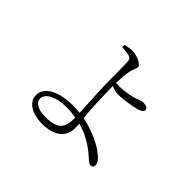

<svg xmlns="http://www.w3.org/2000/svg" viewBox="-165 -1032 1330 1330"><g transform="rotate(45 500.0 -366.5)"><path d="M390 -734C414 -733 440 -731 459 -726C478 -720 484 -713 486 -690C488 -672 489 -570 489 -502C489 -432 499 -278 502 -204C480 -207 456 -208 431 -208C315 -208 201 -168 201 -78C201 -10 271 34 373 34C487 34 555 -19 555 -104C555 -121 554 -136 553 -150C591 -140 627 -125 659 -107C755 -54 785 0 812 0C827 0 837 -8 837 -25C837 -73 750 -125 690 -152C646 -172 599 -188 547 -198L544 -231C537 -311 533 -452 533 -499C552 -490 575 -482 596 -482C658 -482 742 -498 775 -508C800 -516 811 -527 811 -538C811 -555 799 -567 760 -567C744 -567 727 -556 697 -547C663 -537 607 -528 566 -528L533 -530C535 -577 539 -628 546 -656C553 -686 564 -694 564 -716C564 -737 505 -767 457 -767C433 -767 410 -762 388 -757ZM504 -160C503 -63 481 -16 353 -16C274 -16 238 -46 238 -81C238 -132 312 -168 408 -168C441 -168 473 -165 504 -160Z"/></g></svg>

Font: Noto Serif CJK HK Light
Style: Regular
Weight: 300
Designer: Ryoko NISHIZUKA 西塚涼子 (kana & ideographs); Frank Grießhammer (Latin, Greek & Cyrillic); Wenlong ZHANG 张文龙 (bopomofo); San
Foundry: Adobe
Version: Version 2.001;hotconv 1.1.0;makeotfexe 2.6.0